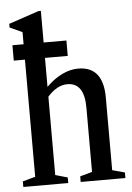

<svg xmlns="http://www.w3.org/2000/svg" viewBox="-57 -864 623 907"><g transform="rotate(-5 255.0 -411.0)"><path d="M16.5 0V-26.5L76.5 -43V-598.5H23.5V-671.5H76.5V-729L17.5 -756V-773.5L160 -821.5H171.5V-671.5H279.5V-598.5H171.5V-461Q205.5 -495.5 244.8 -515Q284 -534.5 323 -534.5Q441.5 -534.5 441.5 -387V-42.5L500.5 -26.5V0H288.5V-26.5L346 -42.5V-347Q346 -465.5 265.5 -465.5Q240 -465.5 216.2 -452Q192.5 -438.5 171.5 -414.5V-43L229.5 -26.5V0Z"/></g></svg>

Font: Libre Caslon Condensed Medium
Style: Regular
Weight: 500
Designer: Pablo Impallari, Rodrigo Fuenzalida, Katja Schimmel, Ertekin Erdin
Foundry: Pablo Impallari, Rodrigo Fuenzalida
Version: Version 2.000; ttfautohint (v1.8.4.7-5d5b);gftools[0.9.33]